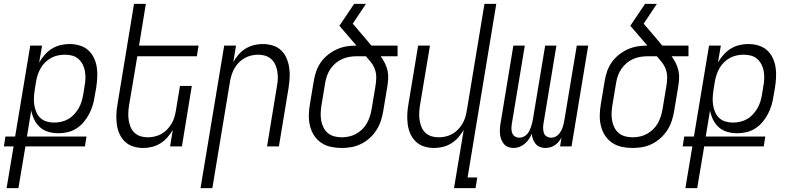

<svg xmlns="http://www.w3.org/2000/svg" viewBox="-60 -755 4080 990"><path d="M-26 215 10 0H-40L-32 -51H18L96 -520H157L142 -433Q155 -455 171.5 -473.5Q188 -492 208.5 -504.5Q229 -517 252.5 -522.5Q276 -528 298 -528Q325 -528 350.5 -520.5Q376 -513 394.5 -496.5Q413 -480 424 -457Q435 -434 439 -408.5Q443 -383 441.5 -356Q440 -329 436 -302L428 -258Q425 -235 418 -212Q411 -189 399.5 -167Q388 -145 371.5 -125.5Q355 -106 334 -92.5Q313 -79 289 -73.5Q265 -68 242 -68Q215 -68 190 -75Q165 -82 146.5 -98.5Q128 -115 117 -137.5Q106 -160 101 -185L79 -51H386L378 0H71L35 215ZM219 -123Q237 -123 255.5 -127Q274 -131 291 -140.5Q308 -150 321.5 -164.5Q335 -179 345 -196Q355 -213 360.5 -231Q366 -249 369 -267L376 -311Q380 -331 380.5 -350Q381 -369 378 -387.5Q375 -406 366.5 -422.5Q358 -439 344.5 -451Q331 -463 313 -468Q295 -473 275 -473Q258 -473 240 -469.5Q222 -466 205 -457Q188 -448 174 -434.5Q160 -421 150.5 -404.5Q141 -388 135 -370.5Q129 -353 126 -335L119 -291Q116 -271 115 -251.5Q114 -232 117 -213Q120 -194 127.5 -176.5Q135 -159 148.5 -146.5Q162 -134 180.5 -128.5Q199 -123 219 -123Z M679 8Q652 8 627.5 0.5Q603 -7 585 -24Q567 -41 556.5 -64Q546 -87 542.5 -112.5Q539 -138 540 -164.5Q541 -191 546 -218L631 -735H692L657 -520H964L955 -465H648L605 -209Q602 -189 601.5 -170Q601 -151 604 -133Q607 -115 614 -98.5Q621 -82 634 -70Q647 -58 664.5 -52.5Q682 -47 702 -47Q719 -47 737 -51Q755 -55 771.5 -64Q788 -73 801 -86.5Q814 -100 824 -116.5Q834 -133 839 -150Q844 -167 847 -185L868 -312H929L878 0H817L831 -85Q819 -65 803 -46.5Q787 -28 766.5 -15.5Q746 -3 723.5 2.5Q701 8 679 8Z M974 215 1096 -520H1157L1143 -435Q1154 -455 1170 -473.5Q1186 -492 1206.5 -504.5Q1227 -517 1249.5 -522.5Q1272 -528 1294 -528Q1321 -528 1346 -520.5Q1371 -513 1389 -496Q1407 -479 1417 -456Q1427 -433 1431 -407.5Q1435 -382 1433.5 -355.5Q1432 -329 1428 -302L1378 0H1317L1368 -311Q1372 -331 1372.5 -350Q1373 -369 1370 -387Q1367 -405 1359.5 -421.5Q1352 -438 1339 -450Q1326 -462 1308.5 -467.5Q1291 -473 1271 -473Q1254 -473 1236.5 -469Q1219 -465 1202.5 -456Q1186 -447 1172.5 -433.5Q1159 -420 1149.5 -403.5Q1140 -387 1134.5 -370Q1129 -353 1126 -335L1035 215Z M1702 8Q1673 8 1645.5 2Q1618 -4 1596 -19Q1574 -34 1559.5 -56.5Q1545 -79 1538.5 -105.5Q1532 -132 1532.5 -160.5Q1533 -189 1538 -218L1558 -338Q1562 -363 1570.5 -387.5Q1579 -412 1594.5 -434Q1610 -456 1631.5 -473Q1653 -490 1677.5 -501Q1702 -512 1727.5 -516Q1753 -520 1778 -520L1690 -622L1766 -735H1827L1759 -633L1840 -538Q1843 -534 1847 -529Q1851 -524 1855 -520H1990V-465H1903Q1915 -448 1924.5 -429.5Q1934 -411 1938.5 -390Q1943 -369 1941.5 -347Q1940 -325 1936 -302L1916 -182Q1912 -157 1904 -132.5Q1896 -108 1881.5 -85Q1867 -62 1846.5 -43.5Q1826 -25 1802 -13Q1778 -1 1752.5 3.5Q1727 8 1702 8ZM1702 -47Q1720 -47 1739 -51Q1758 -55 1775.5 -64.5Q1793 -74 1807.5 -88Q1822 -102 1831.5 -119Q1841 -136 1847 -154.5Q1853 -173 1856 -191L1876 -311Q1880 -334 1880 -356Q1880 -378 1873 -397.5Q1866 -417 1853 -433.5Q1840 -450 1827 -465H1780Q1762 -465 1743 -462Q1724 -459 1705.5 -451Q1687 -443 1671.5 -430Q1656 -417 1644.5 -400.5Q1633 -384 1626.5 -365.5Q1620 -347 1617 -329L1597 -209Q1594 -189 1593.5 -169.5Q1593 -150 1596.5 -131.5Q1600 -113 1608.5 -96.5Q1617 -80 1631 -68.5Q1645 -57 1663.5 -52Q1682 -47 1702 -47Z M2281 215 2331 -85Q2319 -65 2303 -46.5Q2287 -28 2266.5 -15.5Q2246 -3 2223.5 2.5Q2201 8 2179 8Q2152 8 2127.5 0.5Q2103 -7 2085 -24Q2067 -41 2056.5 -64Q2046 -87 2042.5 -112.5Q2039 -138 2040 -164.5Q2041 -191 2046 -218L2096 -520H2157L2105 -209Q2102 -189 2101.5 -170Q2101 -151 2104 -133Q2107 -115 2114 -98.5Q2121 -82 2134 -70Q2147 -58 2164.5 -52.5Q2182 -47 2202 -47Q2219 -47 2237 -51Q2255 -55 2271.5 -64Q2288 -73 2301 -86.5Q2314 -100 2324 -116.5Q2334 -133 2339 -150Q2344 -167 2347 -185L2438 -735H2499L2351 160H2401L2392 215Z M2588 8Q2573 8 2559.5 2.5Q2546 -3 2537.5 -13.5Q2529 -24 2524 -37.5Q2519 -51 2518 -65.5Q2517 -80 2518 -95.5Q2519 -111 2522 -126L2587 -520H2646L2579 -116Q2577 -103 2577 -91Q2577 -79 2581.5 -68Q2586 -57 2596 -51Q2606 -45 2618 -45Q2628 -45 2637.5 -49Q2647 -53 2655 -60.5Q2663 -68 2668 -77.5Q2673 -87 2676.5 -96.5Q2680 -106 2682.5 -115.5Q2685 -125 2687 -135L2751 -520H2809L2742 -116Q2740 -103 2740.5 -91Q2741 -79 2745 -68Q2749 -57 2759.5 -51Q2770 -45 2782 -45Q2792 -45 2801.5 -49Q2811 -53 2818.5 -60.5Q2826 -68 2831.5 -77.5Q2837 -87 2840.5 -96.5Q2844 -106 2846 -115.5Q2848 -125 2850 -135L2914 -520H2973L2887 0H2828L2835 -46Q2829 -34 2820.5 -24Q2812 -14 2801 -6.5Q2790 1 2777 4.5Q2764 8 2752 8Q2737 8 2723.5 2.5Q2710 -3 2701.5 -13.5Q2693 -24 2688 -37.5Q2683 -51 2682 -66Q2676 -51 2667 -37.5Q2658 -24 2645.5 -13.5Q2633 -3 2618 2.5Q2603 8 2588 8Z M3202 8Q3173 8 3145.5 2Q3118 -4 3096 -19Q3074 -34 3059.5 -56.5Q3045 -79 3038.5 -105.5Q3032 -132 3032.5 -160.5Q3033 -189 3038 -218L3058 -338Q3062 -363 3070.5 -387.5Q3079 -412 3094.5 -434Q3110 -456 3131.5 -473Q3153 -490 3177.5 -501Q3202 -512 3227.5 -516Q3253 -520 3278 -520L3190 -622L3266 -735H3327L3259 -633L3340 -538Q3343 -534 3347 -529Q3351 -524 3355 -520H3490V-465H3403Q3415 -448 3424.5 -429.5Q3434 -411 3438.5 -390Q3443 -369 3441.5 -347Q3440 -325 3436 -302L3416 -182Q3412 -157 3404 -132.5Q3396 -108 3381.5 -85Q3367 -62 3346.5 -43.5Q3326 -25 3302 -13Q3278 -1 3252.5 3.5Q3227 8 3202 8ZM3202 -47Q3220 -47 3239 -51Q3258 -55 3275.5 -64.5Q3293 -74 3307.5 -88Q3322 -102 3331.5 -119Q3341 -136 3347 -154.5Q3353 -173 3356 -191L3376 -311Q3380 -334 3380 -356Q3380 -378 3373 -397.5Q3366 -417 3353 -433.5Q3340 -450 3327 -465H3280Q3262 -465 3243 -462Q3224 -459 3205.5 -451Q3187 -443 3171.5 -430Q3156 -417 3144.5 -400.5Q3133 -384 3126.5 -365.5Q3120 -347 3117 -329L3097 -209Q3094 -189 3093.5 -169.5Q3093 -150 3096.5 -131.5Q3100 -113 3108.5 -96.5Q3117 -80 3131 -68.5Q3145 -57 3163.5 -52Q3182 -47 3202 -47Z M3474 215 3510 0H3460L3468 -51H3518L3596 -520H3657L3642 -433Q3655 -455 3671.5 -473.5Q3688 -492 3708.5 -504.5Q3729 -517 3752.5 -522.5Q3776 -528 3798 -528Q3825 -528 3850.5 -520.5Q3876 -513 3894.5 -496.5Q3913 -480 3924 -457Q3935 -434 3939 -408.5Q3943 -383 3941.5 -356Q3940 -329 3936 -302L3928 -258Q3925 -235 3918 -212Q3911 -189 3899.5 -167Q3888 -145 3871.5 -125.5Q3855 -106 3834 -92.5Q3813 -79 3789 -73.5Q3765 -68 3742 -68Q3715 -68 3690 -75Q3665 -82 3646.5 -98.5Q3628 -115 3617 -137.5Q3606 -160 3601 -185L3579 -51H3886L3878 0H3571L3535 215ZM3719 -123Q3737 -123 3755.5 -127Q3774 -131 3791 -140.5Q3808 -150 3821.5 -164.5Q3835 -179 3845 -196Q3855 -213 3860.5 -231Q3866 -249 3869 -267L3876 -311Q3880 -331 3880.5 -350Q3881 -369 3878 -387.5Q3875 -406 3866.5 -422.5Q3858 -439 3844.5 -451Q3831 -463 3813 -468Q3795 -473 3775 -473Q3758 -473 3740 -469.5Q3722 -466 3705 -457Q3688 -448 3674 -434.5Q3660 -421 3650.5 -404.5Q3641 -388 3635 -370.5Q3629 -353 3626 -335L3619 -291Q3616 -271 3615 -251.5Q3614 -232 3617 -213Q3620 -194 3627.5 -176.5Q3635 -159 3648.5 -146.5Q3662 -134 3680.5 -128.5Q3699 -123 3719 -123Z"/></svg>

Font: Iosevka Light Oblique
Style: Regular
Weight: 300
Italic angle: -9°
Monospace: yes
Designer: Belleve Invis
Foundry: Belleve Invis
Version: Version 32.5.0; ttfautohint (v1.8.4)